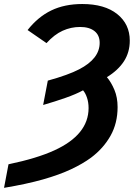

<svg xmlns="http://www.w3.org/2000/svg" viewBox="-59 -718 660 947"><path d="M176.8 -320.3Q278.8 -348.6 331.1 -376Q432.6 -428.2 432.6 -506.8Q432.6 -544.4 407 -564.7Q381.3 -585 335.9 -585Q291 -585 250 -566.4Q209 -547.9 170.4 -505.4L77.1 -569.8Q128.9 -635.3 194.3 -666.7Q259.8 -698.2 346.7 -698.2Q457 -698.2 519 -648.7Q581.1 -599.1 581.1 -517.6Q581.1 -460.4 552.5 -416Q523.9 -371.6 468.3 -337.4Q489.7 -312 505.4 -274.7Q521 -237.3 521 -189.9Q521 -110.4 486.1 -48.3Q451.2 13.7 390.1 59.6Q349.1 89.8 291.5 116.9Q233.9 144 153.1 167Q72.3 189.9 -39.1 208.5L-17.1 92.3Q123.5 63 209.5 23.4Q377.9 -53.7 377.9 -185.1Q377.9 -212.9 370.1 -236.1Q362.3 -259.3 350.6 -272.5Q316.9 -253.9 264.9 -235.6Q212.9 -217.3 153.8 -200.2Z"/></svg>

Font: Arimo
Style: Bold Italic
Weight: 700
Italic angle: -12°
Designer: Steve Matteson
Foundry: Monotype Imaging Inc.
Version: Version 1.33